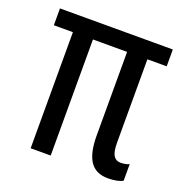

<svg xmlns="http://www.w3.org/2000/svg" viewBox="-104 -630 695 729"><g transform="rotate(20 243.5 -265.0)"><path d="M408 7Q359 7 336 -27Q313 -61 313 -131V-469H175V0H94V-469H17V-537H473V-469H395V-132Q395 -96 404.5 -80.5Q414 -65 433 -65Q441 -65 450.5 -66.5Q460 -68 468 -72V-5Q458 1 442 4Q426 7 408 7Z"/></g></svg>

Font: Noto Sans ExtraCondensed
Style: Regular
Weight: 400
Width: 2
Designer: Monotype Design Team
Foundry: Monotype Imaging Inc.
Version: Version 2.013